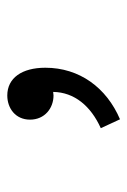

<svg xmlns="http://www.w3.org/2000/svg" viewBox="71 -238 357 540"><g transform="rotate(-90 250.0 31.5)"><path d="M184 190C273 152 329 76 329 -20C329 -86 300 -127 251 -127C215 -127 183 -104 183 -63C183 -22 215 3 251 3L261 2C260 62 221 108 159 136Z"/></g></svg>

Font: Noto Sans Mono CJK HK
Style: Regular
Weight: 400
Designer: Ryoko NISHIZUKA 西塚涼子 (kana, bopomofo & ideographs); Paul D. Hunt (Latin, Greek & Cyrillic); Sandoll Communications 산돌커뮤니
Foundry: Adobe
Version: Version 2.004;hotconv 1.0.118;makeotfexe 2.5.65603